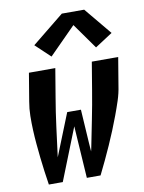

<svg xmlns="http://www.w3.org/2000/svg" viewBox="-87 -836 673 896"><g transform="rotate(-10 250.0 -387.5)"><path d="M71 0Q66 -32 61.5 -65Q57 -98 53.5 -130.5Q50 -163 47 -196Q44 -229 42.5 -262.5Q41 -296 41.5 -330Q42 -364 48 -398L70 -530H195L173 -398Q161 -328 152 -258Q143 -188 134 -118L214 -318H279L289 -159L292 -118L295 -131Q308 -197 321.5 -264Q335 -331 346 -398L368 -530H493L471 -398Q466 -363 455 -329.5Q444 -296 431.5 -262.5Q419 -229 405.5 -196Q392 -163 377.5 -130.5Q363 -98 347.5 -65Q332 -32 316 0H251L235 -247L137 0ZM187 -586 117 -652 269 -775H375L482 -646L399 -592L313 -713Z"/></g></svg>

Font: Iosevka Curly XBdObl
Style: Regular
Weight: 800
Italic angle: -9°
Monospace: yes
Designer: Belleve Invis
Foundry: Belleve Invis
Version: Version 11.1.0; ttfautohint (v1.8.3)